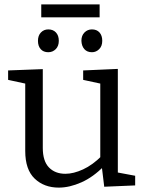

<svg xmlns="http://www.w3.org/2000/svg" viewBox="-20 -846 660 875"><path d="M248 9Q181 9 138 -32Q95 -73 95 -158V-477L105 -463L17 -482V-525L175 -531V-172Q175 -112 203 -83Q231 -54 278 -54Q315 -54 358.5 -74Q402 -94 444 -136L437 -118V-479L447 -463L359 -482V-525L517 -532V-49L505 -62L596 -45V-1L455 5L443 -94L455 -90Q405 -39 351 -15Q297 9 248 9ZM399 -608Q377 -608 364.5 -622Q352 -636 351 -660Q351 -684 365 -698Q379 -712 399 -712Q421 -712 433.5 -698Q446 -684 446 -660Q446 -636 432 -622Q418 -608 399 -608ZM200 -608Q178 -608 165.5 -622Q153 -636 153 -660Q153 -684 166.5 -698Q180 -712 200 -712Q222 -712 235 -698Q248 -684 248 -660Q248 -636 234 -622Q220 -608 200 -608ZM434 -826V-767H168V-826Z"/></svg>

Font: Bitter Thin
Style: Regular
Weight: 400
Version: Version 3.021